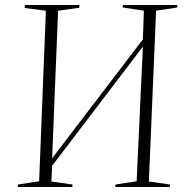

<svg xmlns="http://www.w3.org/2000/svg" viewBox="-20 -750 749 770"><path d="M553 -563 189 -85 186 -22 271 -10 270 0H51L52 -10L137 -23L164 -707L79 -718L80 -730H298V-719L213 -707L189 -115L553 -592L557 -707L472 -720L473 -730H691V-720L606 -707L577 -22L662 -10L661 0H442L443 -10L528 -23Z"/></svg>

Font: Literata 72pt ExtraLight
Style: Italic
Weight: 200
Italic angle: -2°
Designer: Latin by Veronika Burian and Jose Scaglione. Greek by Irene Vlachou. Cyrillic by Vera Evstafieva
Foundry: TypeTogether
Version: Version 3.002